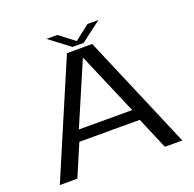

<svg xmlns="http://www.w3.org/2000/svg" viewBox="-136 -930 1079 1069"><g transform="rotate(-20 403.0 -395.0)"><path d="M40 0 328.5 -676.5H478L766 0H662.5L582.5 -189H224.5L144 0ZM245.5 -254.5H561.5L405 -620.5H402.5ZM369.5 -698.5 248.5 -790H313L403 -721L492 -790H556.5L435.5 -698.5Z"/></g></svg>

Font: Anybody ExtraExpanded
Style: Regular
Weight: 400
Width: 8
Designer: Tyler Finck
Foundry: Etcetera Type Company
Version: Version 1.010; ttfautohint (v1.8.3) -l 8 -r 50 -G 200 -x 14 